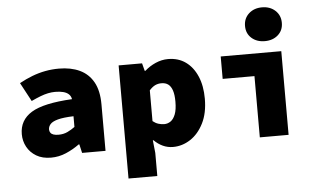

<svg xmlns="http://www.w3.org/2000/svg" viewBox="-59 -868 1919 1143"><g transform="rotate(-5 900.0 -297.0)"><path d="M216 12Q164 12 128 -9.5Q92 -31 73 -66Q54 -101 54 -142Q54 -226 126.5 -270.5Q199 -315 370 -324Q367 -342 355 -353.5Q343 -365 322.5 -370.5Q302 -376 274 -376Q253 -376 231 -371.5Q209 -367 184.5 -357.5Q160 -348 130 -334L70 -446Q108 -467 147 -482Q186 -497 226 -504.5Q266 -512 308 -512Q379 -512 431.5 -487.5Q484 -463 513 -411.5Q542 -360 542 -278V0H402L390 -52H386Q349 -25 306 -6.5Q263 12 216 12ZM272 -120Q302 -120 326 -131.5Q350 -143 370 -158V-222Q309 -220 276 -211Q243 -202 230.5 -187.5Q218 -173 218 -156Q218 -145 224 -136.5Q230 -128 242 -124Q254 -120 272 -120Z M664 176V-500H804L816 -454H820Q849 -480 885.5 -496Q922 -512 960 -512Q1021 -512 1065 -480.5Q1109 -449 1133.5 -392Q1158 -335 1158 -258Q1158 -172 1127.5 -111.5Q1097 -51 1048.5 -19.5Q1000 12 945 12Q913 12 884.5 -1Q856 -14 832 -38H828L836 38V176ZM904 -128Q925 -128 942.5 -140Q960 -152 971 -180Q982 -208 982 -256Q982 -297 973.5 -322.5Q965 -348 949 -360Q933 -372 908 -372Q888 -372 871 -364Q854 -356 836 -336V-152Q852 -139 869.5 -133.5Q887 -128 904 -128Z M1464 0V-366H1274V-500H1636V0ZM1544 -568Q1496 -568 1465 -595.5Q1434 -623 1434 -668Q1434 -713 1465 -741.5Q1496 -770 1544 -770Q1592 -770 1623 -741.5Q1654 -713 1654 -668Q1654 -623 1623 -595.5Q1592 -568 1544 -568Z"/></g></svg>

Font: Source Code Pro ExtraLight Black
Style: Regular
Weight: 900
Monospace: yes
Version: Version 1.018;hotconv 1.0.116;makeotfexe 2.5.65601